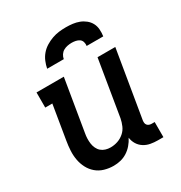

<svg xmlns="http://www.w3.org/2000/svg" viewBox="-177 -877 953 1011"><g transform="rotate(-30 300.0 -371.0)"><path d="M223 8Q194 8 167 0Q140 -8 119.5 -25.5Q99 -43 86.5 -67Q74 -91 69 -118Q64 -145 65.5 -174Q67 -203 72 -232L106 -438H63V-530H229L177 -217Q174 -201 173.5 -185.5Q173 -170 175 -155Q177 -140 183.5 -126Q190 -112 201 -102.5Q212 -93 226.5 -88.5Q241 -84 257 -84Q279 -84 300 -91Q321 -98 338.5 -113Q356 -128 365 -149Q374 -170 378 -191L434 -530H542L474 -122Q473 -114 474 -107Q475 -100 479.5 -94.5Q484 -89 491 -86.5Q498 -84 506 -84H524V8H491Q468 8 446.5 4Q425 0 407 -11.5Q389 -23 378 -41Q367 -59 364 -81Q354 -61 339 -43.5Q324 -26 305 -14Q286 -2 265 3Q244 8 223 8ZM174 -610Q178 -631 186.5 -651.5Q195 -672 209.5 -689Q224 -706 243.5 -718Q263 -730 284 -737.5Q305 -745 326 -747.5Q347 -750 368 -750Q389 -750 409 -747.5Q429 -745 447.5 -738Q466 -731 481.5 -718.5Q497 -706 506 -689Q515 -672 516.5 -651.5Q518 -631 515 -610H414Q416 -622 412.5 -634Q409 -646 399.5 -652.5Q390 -659 378 -661.5Q366 -664 354 -664Q341 -664 328 -661.5Q315 -659 303.5 -652.5Q292 -646 284.5 -634.5Q277 -623 275 -610Z"/></g></svg>

Font: Iosevka Curly Slab SmBdEx
Style: Italic
Weight: 600
Width: 7
Italic angle: -9°
Monospace: yes
Designer: Belleve Invis
Foundry: Belleve Invis
Version: Version 11.1.0; ttfautohint (v1.8.3)